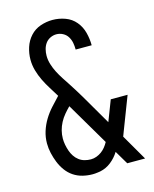

<svg xmlns="http://www.w3.org/2000/svg" viewBox="-113 -819 726 904"><g transform="rotate(-15 250.0 -367.5)"><path d="M226 8Q201 8 177 2Q153 -4 133 -17.5Q113 -31 98.5 -51Q84 -71 75 -93.5Q66 -116 60.5 -140Q55 -164 55 -188Q55 -218 64 -246.5Q73 -275 88.5 -300.5Q104 -326 124 -348Q144 -370 164 -391Q150 -414 135.5 -437Q121 -460 109 -484.5Q97 -509 89.5 -535.5Q82 -562 82 -589Q82 -619 91.5 -648.5Q101 -678 121.5 -700.5Q142 -723 171 -733Q200 -743 230 -743Q262 -743 292 -732Q322 -721 342 -697Q362 -673 370 -642Q378 -611 378 -580H300Q300 -597 297 -613Q294 -629 285.5 -643Q277 -657 262 -665Q247 -673 230 -673Q215 -673 200.5 -666Q186 -659 177 -646.5Q168 -634 164 -618.5Q160 -603 160 -587Q160 -566 166.5 -545Q173 -524 183 -504.5Q193 -485 205 -466.5Q217 -448 229 -430Q241 -412 252.5 -393Q264 -374 275 -356L360 -210L399 -311H481L421 -155Q418 -148 415.5 -140.5Q413 -133 410 -126L483 0H396L357 -66Q341 -40 317 -21Q293 -2 264 4L258 5L251 6Q244 7 238 7.5Q232 8 226 8ZM236 -62Q250 -62 263.5 -67Q277 -72 288 -80Q299 -88 308 -99Q317 -110 324 -123L208 -320Q206 -323 205 -325Q204 -327 202 -330Q188 -316 175 -300.5Q162 -285 152.5 -267Q143 -249 138 -229.5Q133 -210 133 -190Q133 -175 136 -159.5Q139 -144 144 -129.5Q149 -115 157.5 -102Q166 -89 178.5 -79.5Q191 -70 206 -66Q221 -62 236 -62Z"/></g></svg>

Font: Iosevka Algr
Style: Regular
Weight: 400
Monospace: yes
Designer: Belleve Invis
Foundry: Belleve Invis
Version: Version 26.0.2; ttfautohint (v1.8.3)